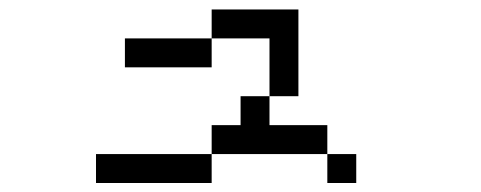

<svg xmlns="http://www.w3.org/2000/svg" viewBox="-20 -458 1040 415"><path d="M750 -62.5V-125H687.5V-62.5ZM437.5 -125H187.5V-62.5H437.5ZM437.5 -125H687.5V-187.5H562.5V-250H500V-187.5H437.5ZM562.5 -250H625V-437.5H437.5V-375H250V-312.5H437.5V-375H562.5Q562.5 -375 562.5 -250Z"/></svg>

Font: Unifont
Style: Regular
Weight: 500
Version: Version 15.1.04